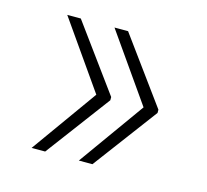

<svg xmlns="http://www.w3.org/2000/svg" viewBox="-66 -534 567 527"><g transform="rotate(15 217.5 -271.0)"><path d="M239.3 -264.2 103 -82H64.5L198.2 -269L64.5 -460H103L239.3 -273.4ZM237.3 -460 373.5 -273.4V-264.2L237.3 -82H198.7L332.5 -269L198.7 -460Z"/></g></svg>

Font: Robert Sans ExtraLight
Style: Regular
Weight: 250
Designer: Christian Robertson (extended by Adam Twardoch)
Foundry: Google
Version: Version 12.135;April 2, 2019;FontCreator 11.5.0.2425 64-bit;